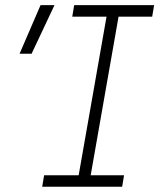

<svg xmlns="http://www.w3.org/2000/svg" viewBox="-20 -713 626 733"><path d="M141.1 0 148.4 -43.9H280.3L386.7 -649.4H255.9L263.2 -693.4H568.4L561 -649.4H432.6L326.2 -43.9H453.6L446.3 0ZM54.7 -507.8 134.8 -693.4H188L100.6 -507.8Z"/></svg>

Font: CaskaydiaCove NFP ExtraLight
Style: Italic
Weight: 200
Italic angle: -10°
Designer: Aaron Bell
Foundry: Saja Typeworks
Version: Version 2111.001; VTT 6.35;Nerd Fonts 3.1.1